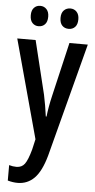

<svg xmlns="http://www.w3.org/2000/svg" viewBox="-63 -764 517 1041"><g transform="rotate(5 195.5 -243.5)"><path d="M4 -540H104L175 -249Q181 -221 186 -191.5Q191 -162 195 -132H199Q202 -159 207 -187Q212 -215 220 -249L288 -540H388L226 79Q202 165 164.5 202.5Q127 240 74 240Q61 240 47.5 238Q34 236 20 232V148Q30 151 40 152.5Q50 154 60 154Q89 154 105 132.5Q121 111 137 53L150 -4ZM66 -672Q66 -699 79.5 -713Q93 -727 113 -727Q134 -727 147.5 -712.5Q161 -698 161 -672Q161 -644 147.5 -630Q134 -616 113 -616Q93 -616 79.5 -630Q66 -644 66 -672ZM228 -672Q228 -699 242 -713Q256 -727 277 -727Q298 -727 311.5 -712.5Q325 -698 325 -672Q325 -644 311.5 -630Q298 -616 277 -616Q255 -616 241.5 -630Q228 -644 228 -672Z"/></g></svg>

Font: Noto Sans Gurmukhi ExtraCondensed Medium
Style: Regular
Weight: 500
Width: 2
Designer: Jelle Bosma - Monotype Design Team
Foundry: Monotype Imaging Inc.
Version: Version 2.004; ttfautohint (v1.8.4.7-5d5b)